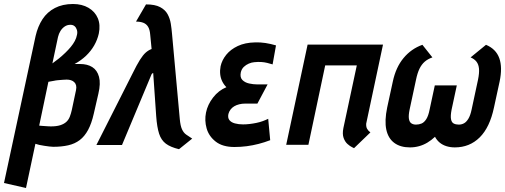

<svg xmlns="http://www.w3.org/2000/svg" viewBox="-22 -724 2525 960"><path d="M156 -544 -2 191 108 216 155 -5Q163 -2 174.5 0.5Q186 3 199.5 5Q213 7 224.5 8.5Q236 10 244 10Q286 10 319 2.5Q352 -5 376.5 -23.5Q401 -42 418.5 -74.5Q436 -107 447 -156L470 -256Q482 -307 473 -340Q464 -373 439.5 -388.5Q415 -404 378 -404H351Q384 -422 408.5 -445.5Q433 -469 449 -497Q465 -525 472 -556Q481 -600 467 -633Q453 -666 420.5 -685Q388 -704 343 -704Q291 -704 252.5 -684Q214 -664 190.5 -628Q167 -592 156 -544ZM268 -539Q272 -556 280.5 -569.5Q289 -583 301.5 -591.5Q314 -600 330 -600Q343 -600 351 -593Q359 -586 362.5 -574.5Q366 -563 363 -550Q360 -534 352 -519Q344 -504 332 -489.5Q320 -475 305 -460.5Q290 -446 273 -432L240 -407ZM174 -96 220 -315 248 -320Q256 -322 267.5 -323Q279 -324 291.5 -325Q304 -326 311 -326Q323 -326 332.5 -323Q342 -320 349 -313.5Q356 -307 358.5 -297Q361 -287 358 -273L337 -174Q333 -156 327 -140.5Q321 -125 309.5 -114.5Q298 -104 279.5 -98Q261 -92 232 -92Q227 -92 219.5 -92.5Q212 -93 204 -93.5Q196 -94 189 -94.5Q182 -95 178 -95.5Q174 -96 174 -96Z M877 -128 838 -556Q836 -580 832 -605.5Q828 -631 816 -653Q804 -675 778.5 -688.5Q753 -702 708 -702L658 -616Q680 -616 695 -610Q710 -604 718.5 -590Q727 -576 729 -551L736 -479Q720 -473 706.5 -461Q693 -449 677.5 -424.5Q662 -400 640 -355L460 1H588L736 -353Q737 -355 739 -356.5Q741 -358 742.5 -358.5Q744 -359 744 -359L759 -143Q763 -88 773.5 -55.5Q784 -23 807.5 -5.5Q831 12 873 22L939 -31Q922 -42 909 -51Q896 -60 888 -77.5Q880 -95 877 -128Z M1341 -402 1358 -497Q1331 -505 1305 -509Q1279 -513 1253 -512Q1203 -511 1167 -494Q1131 -477 1109.5 -450.5Q1088 -424 1081 -393Q1077 -372 1079 -353Q1081 -334 1089 -317.5Q1097 -301 1110 -288Q1071 -272 1043.5 -236.5Q1016 -201 1008 -161Q1000 -122 1011 -82.5Q1022 -43 1056.5 -16Q1091 11 1150 11Q1182 11 1212 7Q1242 3 1271 -4.5Q1300 -12 1329 -23L1319 -130Q1307 -124 1292 -118.5Q1277 -113 1260 -109.5Q1243 -106 1226 -104Q1209 -102 1193 -102Q1171 -102 1152.5 -107Q1134 -112 1125 -123.5Q1116 -135 1120 -154Q1123 -166 1130.5 -176Q1138 -186 1149 -192.5Q1160 -199 1174 -202.5Q1188 -206 1203 -206H1265L1316 -302H1263Q1245 -302 1224 -306.5Q1203 -311 1190 -324Q1177 -337 1182 -362Q1186 -379 1197 -389.5Q1208 -400 1222 -406Q1236 -412 1249 -413Q1268 -415 1284 -414Q1300 -413 1314 -409.5Q1328 -406 1341 -402Z M1809 -106 1893 -501H1516L1409 0H1520L1604 -397H1762L1695 -84Q1689 -54 1696 -34.5Q1703 -15 1715.5 -4Q1728 7 1738.5 12Q1749 17 1748 17L1830 -62Q1819 -70 1813.5 -80Q1808 -90 1809 -106Z M2408 -500 2331 -437Q2350 -429 2360.5 -415.5Q2371 -402 2373 -380.5Q2375 -359 2368 -325L2336 -176Q2330 -147 2320 -130.5Q2310 -114 2298 -107.5Q2286 -101 2272 -101Q2257 -101 2246.5 -106.5Q2236 -112 2233 -128.5Q2230 -145 2236 -176L2262 -297H2152L2126 -176Q2120 -145 2109.5 -128.5Q2099 -112 2086 -106.5Q2073 -101 2058 -101Q2044 -101 2034.5 -107.5Q2025 -114 2022.5 -130.5Q2020 -147 2026 -176L2058 -325Q2065 -359 2075.5 -380.5Q2086 -402 2101.5 -415.5Q2117 -429 2140 -437L2090 -500Q2034 -480 1995.5 -433.5Q1957 -387 1942 -316L1914 -187Q1900 -120 1909.5 -76Q1919 -32 1949.5 -9.5Q1980 13 2028 13Q2051 13 2073 7Q2095 1 2115 -11Q2135 -23 2153 -40Q2162 -23 2176.5 -11Q2191 1 2210.5 7Q2230 13 2252 13Q2326 13 2376.5 -37Q2427 -87 2448 -187L2476 -316Q2491 -387 2474.5 -433Q2458 -479 2408 -500Z"/></svg>

Font: Advent Pro
Style: Italic
Weight: 400
Italic angle: -12°
Designer: VivaRado, Andreas Kalpakidis
Foundry: VivaRado, Andreas Kalpakidis
Version: Version 3.000